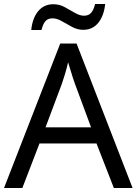

<svg xmlns="http://www.w3.org/2000/svg" viewBox="-20 -933 679 953"><path d="M545 0 459 -221H176L91 0H0L279 -717H360L638 0ZM352 -517Q349 -525 342 -546Q335 -567 328.5 -589.5Q322 -612 318 -624Q311 -593 302 -563.5Q293 -534 287 -517L206 -301H432ZM135 -784Q141 -843 169.5 -877.5Q198 -912 245 -912Q275 -912 301.5 -897.5Q328 -883 352 -869Q376 -855 397 -855Q420 -855 432.5 -869.5Q445 -884 452 -913H502Q496 -855 468 -820Q440 -785 393 -785Q365 -785 338.5 -799Q312 -813 287.5 -827.5Q263 -842 241 -842Q217 -842 205 -827.5Q193 -813 186 -784Z"/></svg>

Font: Noto Sans Linear A
Style: Regular
Weight: 400
Designer: Monotype Design Team
Foundry: Monotype Imaging Inc.
Version: Version 2.002; ttfautohint (v1.8.4.7-5d5b)